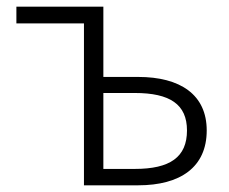

<svg xmlns="http://www.w3.org/2000/svg" viewBox="-20 -554 686 574"><path d="M231 0H393C519 0 598 -54 598 -164C598 -271 519 -324 393 -324H289V-534H29V-484H231ZM289 -49V-276H383C488 -276 539 -242 539 -164C539 -84 488 -49 383 -49Z"/></svg>

Font: Noto Sans HK Light
Style: Regular
Weight: 300
Designer: Ryoko NISHIZUKA 西塚涼子 (kana, bopomofo & ideographs); Paul D. Hunt (Latin, Greek & Cyrillic); Sandoll Communications 산돌커뮤니
Foundry: Adobe
Version: Version 2.004;hotconv 1.0.118;makeotfexe 2.5.65603